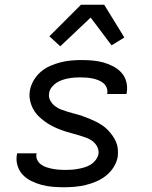

<svg xmlns="http://www.w3.org/2000/svg" viewBox="-20 -781 640 809"><path d="M250 8Q225 8 201.5 6Q178 4 155.5 -2Q133 -8 112.5 -18Q92 -28 76.5 -44Q61 -60 54 -82.5Q47 -105 51 -129L52 -135H134V-133Q131 -119 137 -107Q143 -95 153.5 -87.5Q164 -80 176.5 -76Q189 -72 202 -69.5Q215 -67 228.5 -66Q242 -65 256 -65Q269 -65 282.5 -66Q296 -67 309.5 -69.5Q323 -72 336.5 -76Q350 -80 362 -87.5Q374 -95 383 -106.5Q392 -118 395 -132Q397 -148 390 -162Q383 -176 371 -185.5Q359 -195 344 -200.5Q329 -206 314 -210.5Q299 -215 284 -219Q269 -223 253.5 -228Q238 -233 223.5 -239Q209 -245 196 -252Q183 -259 170.5 -268Q158 -277 146.5 -287.5Q135 -298 126.5 -310.5Q118 -323 112.5 -337.5Q107 -352 105 -368Q103 -384 106 -400Q110 -422 122 -442.5Q134 -463 152 -478.5Q170 -494 192 -503.5Q214 -513 235.5 -518.5Q257 -524 279.5 -526Q302 -528 323 -528Q347 -528 370 -526Q393 -524 415 -518Q437 -512 457 -501.5Q477 -491 491.5 -475Q506 -459 512 -437Q518 -415 514 -391L513 -385H431L432 -387Q434 -401 429 -412.5Q424 -424 414.5 -431.5Q405 -439 393.5 -443.5Q382 -448 369.5 -450.5Q357 -453 344 -454Q331 -455 317 -455Q305 -455 292.5 -454Q280 -453 267 -450.5Q254 -448 241 -443.5Q228 -439 217 -431.5Q206 -424 197.5 -413Q189 -402 187 -389Q184 -372 191.5 -358Q199 -344 211 -334.5Q223 -325 237.5 -319.5Q252 -314 267 -309.5Q282 -305 297.5 -301Q313 -297 327.5 -292Q342 -287 356.5 -281Q371 -275 385 -268Q399 -261 411.5 -252.5Q424 -244 434.5 -233Q445 -222 454 -209.5Q463 -197 469 -183Q475 -169 476.5 -153Q478 -137 476 -120Q472 -98 459 -77Q446 -56 427 -41Q408 -26 386 -16.5Q364 -7 341 -1.5Q318 4 295 6Q272 8 250 8ZM234 -586 188 -628 321 -761H419L504 -623L450 -590L362 -707Z"/></svg>

Font: Iosevka Extended
Style: Italic
Weight: 400
Width: 7
Italic angle: -9°
Monospace: yes
Designer: Belleve Invis
Foundry: Belleve Invis
Version: Version 32.5.0; ttfautohint (v1.8.4)